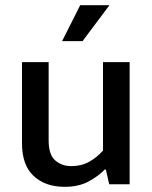

<svg xmlns="http://www.w3.org/2000/svg" viewBox="-20 -712 586 742"><path d="M378 -472H481V0H402L389 -57H385Q360 -31 322 -10.5Q284 10 230 10Q155 10 110 -32Q65 -74 65 -158V-472H168V-169Q168 -114 193.5 -92Q219 -70 255 -70Q294 -70 324 -86.5Q354 -103 378 -130ZM299 -553H220L290 -692H403Z"/></svg>

Font: Mukta Mahee Medium
Style: Regular
Weight: 500
Designer: Shuchita Grover, Noopur Datye, Girish Dalvi, Yashodeep Gholap
Foundry: Ek Type
Version: Version 2.538;PS 1.000;hotconv 16.6.51;makeotf.lib2.5.65220;